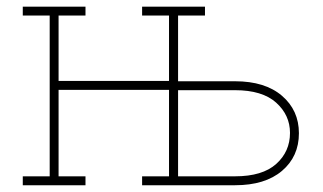

<svg xmlns="http://www.w3.org/2000/svg" viewBox="-20 -548 957 568"><path d="M47.4 0V-26.4H127V-502H47.4V-528.3H232.9V-502H153.3V-308.6H480V-502H400.4V-528.3H480H506.8H586.4V-502H506.8V-307.6H675.3Q764.2 -307.6 814.2 -264.6Q864.3 -221.7 864.3 -153.8Q864.3 -85 814.2 -42.5Q764.2 0 675.3 0H400.4V-26.4H480V-282.2H153.3V-26.4H232.9V0ZM506.8 -26.4H675.3Q756.3 -26.4 797.1 -63Q837.9 -99.6 837.9 -154.8Q837.9 -207.5 796.9 -244.4Q755.9 -281.2 675.3 -281.2H506.8Z"/></svg>

Font: Roboto Slab LO Thin
Style: Regular
Weight: 250
Designer: Google
Version: Version 2.00;September 28, 2018;FontCreator 11.5.0.2427 64-b